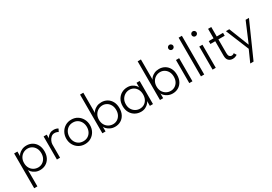

<svg xmlns="http://www.w3.org/2000/svg" viewBox="34 -1718 4185 2957"><g transform="rotate(-30 2126.0 -240.0)"><path d="M117 208H60V-410.5H118.5V-325.5Q121.5 -342 142.8 -364.8Q164 -387.5 200.2 -405Q236.5 -422.5 284 -422.5Q340 -422.5 384.8 -396.5Q429.5 -370.5 456 -321.8Q482.5 -273 482.5 -205Q482.5 -137 455.8 -88.2Q429 -39.5 384 -13.8Q339 12 283 12Q234.5 12 197.8 -6.5Q161 -25 140.2 -48.5Q119.5 -72 117 -86ZM425.5 -205Q425.5 -257 404.5 -294.5Q383.5 -332 349.8 -352.2Q316 -372.5 276.5 -372.5Q233 -372.5 197 -351.8Q161 -331 139.8 -293.5Q118.5 -256 118.5 -205Q118.5 -154 139.8 -116.5Q161 -79 197 -58.5Q233 -38 276.5 -38Q316 -38 349.8 -58Q383.5 -78 404.5 -115.5Q425.5 -153 425.5 -205Z M640 0H584V-410.5H640V-336.5H637.5Q639.5 -349.5 655.8 -369.8Q672 -390 700 -406.2Q728 -422.5 766 -422.5Q795 -422.5 815.8 -415.2Q836.5 -408 844.5 -400.5L819.5 -352Q813 -358.5 795.2 -365Q777.5 -371.5 752.5 -371.5Q718 -371.5 692.8 -348.5Q667.5 -325.5 653.8 -293.8Q640 -262 640 -235.5Z M1080.5 12Q1019 12 971.2 -16.8Q923.5 -45.5 896.2 -94.5Q869 -143.5 869 -204Q869 -264.5 896.2 -314.2Q923.5 -364 971.2 -393.2Q1019 -422.5 1080.5 -422.5Q1142 -422.5 1189.2 -393.2Q1236.5 -364 1263.5 -314.2Q1290.5 -264.5 1290.5 -204Q1290.5 -143.5 1263.5 -94.5Q1236.5 -45.5 1189.2 -16.8Q1142 12 1080.5 12ZM1080.5 -39.5Q1127 -39.5 1161.8 -61Q1196.5 -82.5 1215.8 -120Q1235 -157.5 1235 -204Q1235 -251 1215.8 -288.8Q1196.5 -326.5 1161.8 -348.8Q1127 -371 1080.5 -371Q1033.5 -371 998.5 -348.8Q963.5 -326.5 944 -288.8Q924.5 -251 924.5 -204Q924.5 -157.5 944 -120Q963.5 -82.5 998.5 -61Q1033.5 -39.5 1080.5 -39.5Z M1392.5 0V-688H1450.5V-325.5Q1453 -342 1474 -364.8Q1495 -387.5 1531.5 -405Q1568 -422.5 1616 -422.5Q1672 -422.5 1716.8 -396.5Q1761.5 -370.5 1788 -321.8Q1814.5 -273 1814.5 -205Q1814.5 -137 1788 -88.2Q1761.5 -39.5 1716.8 -13.8Q1672 12 1616 12Q1569 12 1532.5 -6Q1496 -24 1474 -47Q1452 -70 1449 -86V0ZM1757 -205Q1757 -257 1736.2 -294.5Q1715.5 -332 1681.8 -352.2Q1648 -372.5 1608.5 -372.5Q1565.5 -372.5 1529.5 -351.8Q1493.5 -331 1472 -293.5Q1450.5 -256 1450.5 -205Q1450.5 -154 1472 -116.5Q1493.5 -79 1529.5 -58.5Q1565.5 -38 1608.5 -38Q1648 -38 1681.8 -58Q1715.5 -78 1736.2 -115.5Q1757 -153 1757 -205Z M2237 0V-86Q2233.5 -72.5 2213.8 -49Q2194 -25.5 2159.2 -6.8Q2124.5 12 2077 12Q2021.5 12 1974.8 -13.8Q1928 -39.5 1899.8 -88.2Q1871.5 -137 1871.5 -205Q1871.5 -273 1899.8 -321.8Q1928 -370.5 1974.8 -396.5Q2021.5 -422.5 2077 -422.5Q2124.5 -422.5 2159 -404.8Q2193.5 -387 2213.8 -364Q2234 -341 2236.5 -325.5V-410.5H2292.5V0ZM1928 -205Q1928 -153 1950.5 -115.5Q1973 -78 2008.8 -58Q2044.5 -38 2084 -38Q2127.5 -38 2161.5 -58.5Q2195.5 -79 2215.2 -116.5Q2235 -154 2235 -205Q2235 -256 2215.2 -293.5Q2195.5 -331 2161.5 -351.8Q2127.5 -372.5 2084 -372.5Q2044.5 -372.5 2008.8 -352.2Q1973 -332 1950.5 -294.5Q1928 -257 1928 -205Z M2417 0V-688H2475V-325.5Q2477.5 -342 2498.5 -364.8Q2519.5 -387.5 2556 -405Q2592.5 -422.5 2640.5 -422.5Q2696.5 -422.5 2741.2 -396.5Q2786 -370.5 2812.5 -321.8Q2839 -273 2839 -205Q2839 -137 2812.5 -88.2Q2786 -39.5 2741.2 -13.8Q2696.5 12 2640.5 12Q2593.5 12 2557 -6Q2520.5 -24 2498.5 -47Q2476.5 -70 2473.5 -86V0ZM2781.5 -205Q2781.5 -257 2760.8 -294.5Q2740 -332 2706.2 -352.2Q2672.5 -372.5 2633 -372.5Q2590 -372.5 2554 -351.8Q2518 -331 2496.5 -293.5Q2475 -256 2475 -205Q2475 -154 2496.5 -116.5Q2518 -79 2554 -58.5Q2590 -38 2633 -38Q2672.5 -38 2706.2 -58Q2740 -78 2760.8 -115.5Q2781.5 -153 2781.5 -205Z M2938 0V-410.5H2994.5V0ZM2967 -577Q2949 -577 2936.2 -589.8Q2923.5 -602.5 2923.5 -620.5Q2923.5 -639 2936.5 -651.8Q2949.5 -664.5 2967 -664.5Q2979 -664.5 2989.2 -658.5Q2999.5 -652.5 3005.8 -642.8Q3012 -633 3012 -620.5Q3012 -602.5 2998.8 -589.8Q2985.5 -577 2967 -577Z M3203.5 0H3145.5V-688H3203.5Z M3352.5 0V-410.5H3409V0ZM3381.5 -577Q3363.5 -577 3350.8 -589.8Q3338 -602.5 3338 -620.5Q3338 -639 3351 -651.8Q3364 -664.5 3381.5 -664.5Q3393.5 -664.5 3403.8 -658.5Q3414 -652.5 3420.2 -642.8Q3426.5 -633 3426.5 -620.5Q3426.5 -602.5 3413.2 -589.8Q3400 -577 3381.5 -577Z M3521 -410.5H3606.5V-579H3663V-410.5H3775V-359H3663V-115.5Q3663 -74.5 3678 -57Q3693 -39.5 3715.5 -39.5Q3737 -39.5 3748 -47Q3759 -54.5 3761 -57L3787.5 -13.5Q3784.5 -11 3774 -4.8Q3763.5 1.5 3746.5 6.8Q3729.5 12 3705.5 12Q3664 12 3635.2 -14.8Q3606.5 -41.5 3606.5 -100.5V-359H3521Z M4026 -55 4177 -410.5H4236L3961 208H3902L3995 0L3826.5 -410.5H3886Z"/></g></svg>

Font: League Spartan Thin Light
Style: Regular
Weight: 300
Version: Version 2.002